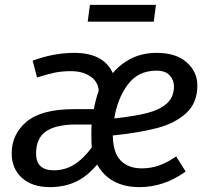

<svg xmlns="http://www.w3.org/2000/svg" viewBox="-20 -756 857 788"><path d="M443 -456Q473 -493 519 -516Q565 -539 623 -539Q703 -539 746.5 -500Q790 -461 790 -405Q790 -334 744.5 -292Q699 -250 625 -230.5Q551 -211 443 -200Q444 -129 475.5 -97Q507 -65 562 -65Q599 -65 633 -77Q667 -89 703 -114L742 -52Q653 12 553 12Q491 12 447 -12Q403 -36 379 -81Q337 -31 290 -9.5Q243 12 185 12Q112 12 70 -26Q28 -64 28 -127Q28 -205 89 -256.5Q150 -308 284 -308H365Q373 -349 385 -384Q383 -420 351.5 -442Q320 -464 271 -464Q235 -464 205.5 -458Q176 -452 132 -438L114 -507Q200 -539 285 -539Q405 -539 443 -456ZM449 -270Q534 -279 585.5 -292.5Q637 -306 665.5 -332Q694 -358 694 -402Q694 -426 677 -446Q660 -466 622 -466Q547 -466 504.5 -409Q462 -352 449 -270ZM292 -245Q210 -245 169 -217Q128 -189 128 -126Q128 -57 201 -57Q246 -57 283.5 -80Q321 -103 357 -151Q355 -160 355 -204Q355 -238 356 -245ZM340 -667 349 -736H620L611 -667Z"/></svg>

Font: Fira Sans
Style: Italic
Weight: 400
Italic angle: -8°
Designer: bBox Type GmbH & Carrois Corporate GbR & Edenspiekermann AG
Foundry: bBox Type GmbH & Carrois Corporate GbR & Edenspiekermann AG
Version: Version 4.301